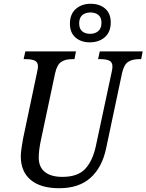

<svg xmlns="http://www.w3.org/2000/svg" viewBox="-20 -986 775 1016"><path d="M90 -159Q90 -175 94 -203Q98 -231 102 -252L176 -603Q181 -625 181 -634Q181 -657 164.5 -665Q148 -673 117 -673H105L114 -714H382L374 -673H362Q326 -673 304 -658.5Q282 -644 272 -600L197 -247Q185 -192 185 -152Q185 -102 217.5 -76Q250 -50 310 -50Q391 -50 430.5 -92Q470 -134 487 -212L571 -605Q575 -623 575 -634Q575 -657 558.5 -665Q542 -673 511 -673H499L508 -714H735L727 -673H716Q680 -673 658 -658.5Q636 -644 626 -600L542 -203Q521 -101 459.5 -45.5Q398 10 293 10Q195 10 142.5 -34Q90 -78 90 -159ZM350 -861Q350 -911 381 -938.5Q412 -966 460 -966Q507 -966 536.5 -940.5Q566 -915 566 -867Q566 -817 535 -789.5Q504 -762 455 -762Q409 -762 379.5 -787.5Q350 -813 350 -861ZM517 -866Q517 -893 501 -906.5Q485 -920 459 -920Q432 -920 415.5 -906Q399 -892 399 -862Q399 -834 415 -820.5Q431 -807 457 -807Q483 -807 500 -821.5Q517 -836 517 -866Z"/></svg>

Font: Noto Serif Narrow
Style: Italic
Weight: 400
Width: 4
Italic angle: -12°
Designer: Monotype Design Team
Foundry: Monotype Imaging Inc.
Version: Version 1.001